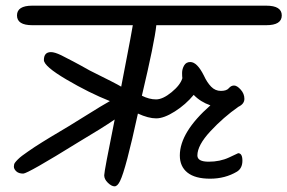

<svg xmlns="http://www.w3.org/2000/svg" viewBox="-20 -665 1015 678"><path d="M94 -645H920Q975 -645 975 -610.5Q975 -576 920 -576H532Q526 -517 481 -327Q507 -314 531 -314Q555 -314 586 -339.5Q617 -365 624 -389Q623 -394 623 -407.5Q623 -421 630 -433.5Q637 -446 652 -446Q676 -446 700 -398Q711 -374 725.5 -359Q740 -344 760 -344Q780 -344 788 -353.5Q796 -363 806.5 -363Q817 -363 830 -348.5Q843 -334 843 -316Q843 -298 822 -288Q769 -251 723 -201.5Q677 -152 677 -116Q677 -94 717 -94Q757 -94 789 -109L821 -124Q836 -124 836 -97.5Q836 -71 817 -59Q775 -34 722 -34Q669 -34 642 -55.5Q615 -77 615 -116Q615 -198 723 -293Q688 -305 664 -330Q636 -296 597.5 -271.5Q559 -247 531.5 -247Q504 -247 467 -264Q424 -66 404 -26Q395 -7 384.5 -7Q374 -7 361 -19.5Q348 -32 348 -46Q348 -60 385 -243Q343 -214 257 -163Q78 -52 62 -52Q46 -52 37.5 -60Q29 -68 29 -76.5Q29 -85 32.5 -90Q36 -95 43 -102Q50 -109 58 -115Q66 -121 79 -130Q92 -139 102.5 -146Q113 -153 130 -163.5Q147 -174 158.5 -181Q170 -188 189.5 -199.5Q209 -211 223 -219.5Q237 -228 269 -248Q349 -298 368 -308Q295 -337 215 -384Q135 -431 135 -453Q135 -481 160 -481Q173 -481 196 -470Q247 -444 266.5 -433Q286 -422 297 -416Q392 -369 408 -359Q413 -386 427.5 -460.5Q442 -535 449 -576H94Q40 -576 40 -610.5Q40 -645 94 -645Z"/></svg>

Font: Kalam
Style: Regular
Weight: 400
Designer: Lipi Raval (Devanagari and Latin), Jonny Pinhorn (Latin)
Foundry: Indian Type Foundry
Version: Version 2.001;PS 1.0;hotconv 1.0.79;makeotf.lib2.5.61930; tt